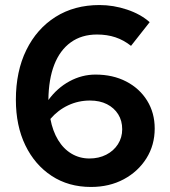

<svg xmlns="http://www.w3.org/2000/svg" viewBox="-20 -731 676 762"><path d="M341 11Q252 11 185 -33Q118 -77 80.5 -154.5Q43 -232 43 -335Q43 -448 84.5 -532.5Q126 -617 200.5 -664Q275 -711 375 -711Q430 -711 484 -693Q538 -675 574 -643L500 -549Q471 -572 438 -583Q405 -594 365 -594Q304 -594 261 -563Q218 -532 195.5 -474.5Q173 -417 172 -334Q207 -382 256 -408.5Q305 -435 359 -435Q428 -435 481 -407.5Q534 -380 564 -331.5Q594 -283 594 -221Q594 -155 561 -102.5Q528 -50 471 -19.5Q414 11 341 11ZM337 -332Q291 -332 250.5 -313Q210 -294 180 -259Q189 -211 210.5 -175.5Q232 -140 264 -121Q296 -102 335 -102Q372 -102 401.5 -117Q431 -132 448 -158.5Q465 -185 465 -218Q465 -252 449 -277.5Q433 -303 404.5 -317.5Q376 -332 337 -332Z"/></svg>

Font: Red Hat Display ExtraBold
Style: Regular
Weight: 800
Designer: Pentagram, MCKL
Foundry: Pentagram, MCKL
Version: Version 1.023